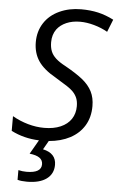

<svg xmlns="http://www.w3.org/2000/svg" viewBox="-63 -766 643 1049"><g transform="rotate(5 259.0 -242.0)"><path d="M73.7 234.4V181.2Q96.2 186.5 118.2 186.5Q199.7 186.5 199.7 138.2Q199.7 115.7 181.6 103Q163.6 90.3 127 86.4L171.4 9.3Q88.4 6.3 18.6 -29.3V-109.9Q59.6 -86.4 104.5 -73.7Q149.4 -61 193.4 -61Q245.6 -61 283.4 -77.4Q321.3 -93.8 341.3 -123.8Q361.3 -153.8 361.3 -194.3Q361.3 -219.7 353.8 -238.5Q346.2 -257.3 330.1 -273.9Q317.9 -286.1 297.9 -299.3Q277.8 -312.5 242.7 -333.5L233.4 -339.4Q165.5 -377.4 136.5 -421.1Q107.4 -464.8 107.4 -523.9Q107.4 -583 136.7 -628.7Q166 -674.3 219.7 -699.2Q273.4 -724.1 338.9 -724.1Q390.1 -724.1 432.6 -714.4Q475.1 -704.6 518.1 -682.6L490.7 -613.8Q456.5 -633.3 416.3 -644.5Q376 -655.8 339.4 -655.8Q296.9 -655.8 264.2 -641.6Q231.4 -627.4 212.4 -602.1Q190.9 -572.3 190.9 -530.8Q190.9 -502.4 199.2 -481.4Q207.5 -460.4 227.1 -442.6Q246.6 -424.8 281.2 -406.7Q341.3 -373 376 -345.2Q412.1 -315.9 429.2 -281.7Q446.3 -247.6 446.3 -202.1Q446.3 -140.6 418.7 -95.2Q391.1 -49.8 341.3 -23.4Q291.5 2.9 225.1 8.3L197.8 56.2Q270.5 71.8 270.5 135.3Q270.5 184.6 232.7 212.4Q194.8 240.2 125 240.2Q94.2 240.2 73.7 234.4Z"/></g></svg>

Font: Viking Open Sans
Style: Italic
Weight: 400
Italic angle: -12°
Foundry: Ascender Corporation
Version: Version 2.000